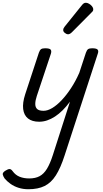

<svg xmlns="http://www.w3.org/2000/svg" viewBox="-111 -864 746 1388"><path d="M172 16Q121 16 91.5 -7.5Q62 -31 56.5 -75.5Q51 -120 71 -182L170 -483Q177 -503 186.5 -509Q196 -515 215 -515Q247 -515 255 -505.5Q263 -496 257 -476L155 -170Q144 -137 144 -112.5Q144 -88 158 -75.5Q172 -63 204 -63Q233 -63 266.5 -83Q300 -103 334.5 -139.5Q369 -176 402 -226Q435 -276 462 -337L510 -483Q517 -503 526.5 -509Q536 -515 555 -515Q586 -515 594.5 -505.5Q603 -496 596 -476L356 260Q327 350 293 403.5Q259 457 211.5 480.5Q164 504 94 504Q56 504 23 493.5Q-10 483 -35 465Q-60 447 -77 427Q-88 411 -91 397.5Q-94 384 -72 370Q-53 358 -42 358Q-31 358 -20 373Q1 402 31.5 414Q62 426 100 426Q145 426 175.5 409.5Q206 393 228.5 356Q251 319 271 257L395 -129Q369 -94 342 -67Q315 -40 286.5 -21.5Q258 -3 229.5 6.5Q201 16 172 16ZM380 -616Q371 -616 358.5 -625.5Q346 -635 346 -646Q346 -653 348.5 -659Q351 -665 356 -671L479 -824Q488 -836 495 -840Q502 -844 510 -844Q520 -844 532.5 -837Q545 -830 554 -819Q563 -808 563 -796Q563 -788 559.5 -783Q556 -778 550 -773L409 -631Q394 -616 380 -616Z"/></svg>

Font: Playwrite SK
Style: Regular
Weight: 400
Designer: Veronika Burian, José Scaglione
Foundry: TypeTogether
Version: Version 1.002